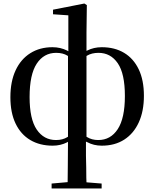

<svg xmlns="http://www.w3.org/2000/svg" viewBox="-20 -811 877 1090"><path d="M273 259V231L364 223Q365 175 365 129Q366 69 366 -6Q363 -4 361 -3Q324 16 279 16Q206 16 152 -16Q98 -48 68.5 -109.5Q39 -171 39 -259Q39 -348 68.5 -411.5Q98 -475 152 -509Q206 -543 278 -543Q323 -543 361 -524Q364 -522 368 -520V-724L281 -730V-756L459 -791L473 -782L471 -626V-522Q473 -523 475 -524Q512 -543 558 -543Q631 -543 684.5 -511Q738 -479 767.5 -417.5Q797 -356 797 -267Q797 -180 768 -116.5Q739 -53 685.5 -18.5Q632 16 558 16Q512 16 475 -4Q472 -5 468 -7Q468 38 468 73Q469 110 469.5 140Q470 170 470 198Q470 211 471 224L557 231V259ZM471 -493V-35Q472 -34 474 -33Q501 -16 538 -16Q608 -16 648.5 -78Q689 -140 689 -266Q689 -393 648.5 -452Q608 -511 539 -511Q501 -511 474 -495Q472 -494 471 -493ZM366 -35V-493Q364 -494 363 -495Q337 -511 299 -511Q229 -511 188.5 -449.5Q148 -388 148 -260Q148 -135 188.5 -75.5Q229 -16 298 -16Q336 -16 363 -33Q364 -34 366 -35Z"/></svg>

Font: Early Summer Mincho SemiBold
Style: Regular
Weight: 600
Designer: GuiWonder
Version: Version 1.002